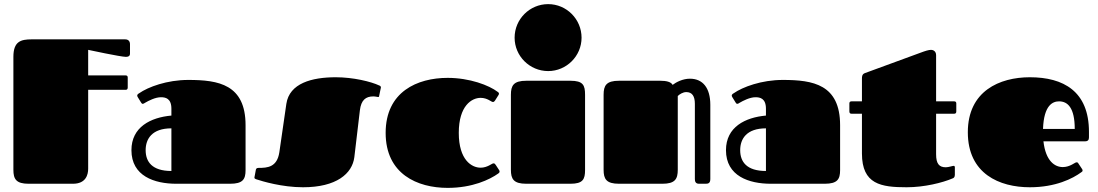

<svg xmlns="http://www.w3.org/2000/svg" viewBox="-20 -892 5332 932"><path d="M408 -456H590C596 -456 600 -459 600 -467V-516C600 -522 597 -526 590 -526H408V-650C408 -650 566 -616 591 -616C602 -616 611 -619 611 -632V-677C611 -692 603 -701 587 -701H134C81 -701 45 -691 45 -616V-68C45 -23 58 0 119 0H334C397 0 408 -44 408 -73Z M1097 0C1159 0 1172 -22 1172 -66V-284C1172 -482 1041 -504 894 -504C791 -504 699 -470 655 -439C651 -437 646 -433 646 -428C646 -426 647 -423 649 -420L665 -394C668 -389 670 -388 673 -388C676 -388 680 -390 684 -393C701 -403 734 -420 761 -420C783 -420 812 -415 812 -364V-331C712 -322 618 -276 618 -163C618 -37 730 0 836 0ZM812 -269V-62C718 -62 687 -107 687 -163C687 -218 718 -269 812 -269Z M1610 -517C1494 -517 1385 -488 1370 -388L1336 -153C1325 -80 1278 -77 1235 -77C1226 -77 1223 -73 1222 -68L1217 -41C1216 -37 1215 -33 1215 -31C1215 -25 1218 -24 1223 -22C1253 -12 1349 17 1451 17C1613 17 1690 -49 1700 -129L1727 -357C1733 -406 1755 -424 1792 -424C1802 -424 1813 -421 1816 -421C1818 -421 1820 -421 1821 -429L1827 -458C1828 -461 1829 -465 1829 -467C1829 -474 1824 -476 1821 -477C1781 -496 1694 -517 1610 -517Z M2207 -247C2207 -379 2270 -417 2313 -417C2346 -417 2365 -397 2372 -397C2378 -397 2379 -399 2383 -404L2400 -431C2402 -434 2402 -436 2402 -437C2402 -442 2399 -444 2396 -446C2354 -478 2260 -514 2153 -514C2006 -514 1852 -447 1852 -247C1852 -47 2006 20 2153 20C2273 20 2357 -20 2399 -50C2402 -52 2405 -55 2405 -59C2405 -61 2405 -63 2403 -66L2386 -92C2382 -97 2381 -99 2375 -99C2368 -99 2346 -78 2313 -78C2270 -78 2207 -115 2207 -247Z M2460 -68C2460 -23 2473 0 2535 0H2749C2810 0 2820 -22 2820 -67V-432C2820 -479 2810 -500 2749 -500H2535C2473 -500 2460 -477 2460 -432ZM2478 -709C2478 -620 2551 -547 2641 -547C2730 -547 2803 -620 2803 -709C2803 -799 2730 -872 2641 -872C2551 -872 2478 -799 2478 -709Z M2910 -68C2910 -23 2923 0 2985 0H3195C3257 0 3270 -23 3270 -68V-426C3279 -435 3296 -445 3311 -445C3340 -445 3353 -425 3353 -388V-23C3353 -12 3356 0 3373 0H3404C3416 0 3428 -1 3428 -23V-383C3428 -466 3391 -510 3329 -510C3294 -510 3262 -493 3245 -480C3237 -495 3214 -500 3185 -500H2985C2923 -500 2910 -477 2910 -432Z M3983 0C4045 0 4058 -22 4058 -66V-284C4058 -482 3927 -504 3780 -504C3677 -504 3585 -470 3541 -439C3537 -437 3532 -433 3532 -428C3532 -426 3533 -423 3535 -420L3551 -394C3554 -389 3556 -388 3559 -388C3562 -388 3566 -390 3570 -393C3587 -403 3620 -420 3647 -420C3669 -420 3698 -415 3698 -364V-331C3598 -322 3504 -276 3504 -163C3504 -37 3616 0 3722 0ZM3698 -269V-62C3604 -62 3573 -107 3573 -163C3573 -218 3604 -269 3698 -269Z M4164 -340V-147C4164 3 4257 17 4381 17C4467 17 4555 -5 4604 -26C4608 -27 4615 -31 4615 -43V-81C4615 -84 4613 -87 4610 -87C4603 -87 4585 -80 4571 -80C4539 -80 4524 -97 4524 -143V-340H4612C4618 -340 4622 -343 4622 -351V-390C4622 -396 4619 -400 4612 -400H4524V-624C4524 -644 4509 -650 4500 -650C4488 -650 4472 -645 4448 -636L4178 -537C4165 -532 4164 -521 4164 -511V-400H4113C4106 -400 4103 -396 4103 -390V-351C4103 -343 4107 -340 4113 -340Z M5139 -81C5101 -81 5056 -109 5045 -206H5247C5261 -206 5266 -213 5266 -225V-252C5266 -449 5142 -517 4979 -517C4832 -517 4678 -450 4678 -250C4678 -48 4832 17 4979 17C5104 17 5187 -25 5229 -56C5232 -58 5235 -60 5235 -64C5235 -66 5235 -68 5233 -71L5215 -98C5212 -103 5211 -104 5205 -104C5198 -104 5174 -81 5139 -81ZM5043 -266C5047 -383 5091 -400 5121 -400C5162 -400 5197 -370 5197 -266Z"/></svg>

Font: Fascinate
Style: Regular
Weight: 900
Designer: Astigmatic (AOETI)
Foundry: Astigmatic (AOETI)
Version: Version 1.000